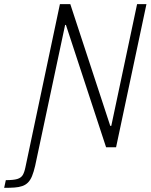

<svg xmlns="http://www.w3.org/2000/svg" viewBox="-107 -708 724 923"><path d="M-87 195 -79 158Q-42 158 -24 152.5Q-6 147 2 134Q10 121 15 97L181 -688H231L423 -103H428L552 -688H597L451 0H403L210 -588H206L62 89Q55 119 47 138.5Q39 158 27.5 169.5Q16 181 0 186.5Q-16 192 -37 193.5Q-58 195 -87 195Z"/></svg>

Font: Saira SemiCondensed ExtraLight
Style: Italic
Weight: 250
Width: 4
Italic angle: -12°
Designer: Hector Gatti with collaboration of the Omnibus-Type team
Foundry: Omnibus-Type
Version: Version 1.101